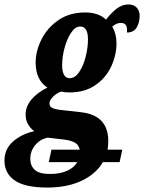

<svg xmlns="http://www.w3.org/2000/svg" viewBox="-83 -602 647 862"><path d="M544 -531Q544 -501 530.5 -478.5Q517 -456 487 -456Q489 -478 482.5 -488.5Q476 -499 460 -499Q449 -499 441 -495.5Q433 -492 421 -483Q440 -450 440 -408Q440 -355 416.5 -304Q393 -253 345.5 -220Q298 -187 229 -187Q207 -187 191 -191Q170 -183 154.5 -167Q139 -151 139 -138Q139 -124 150.5 -118Q162 -112 184 -109L282 -98Q403 -84 403 31Q403 51 400 70H466L454 126H379Q348 179 283.5 209.5Q219 240 129 240Q29 240 -17 208Q-63 176 -63 119Q-63 67 -24 33Q15 -1 71 -13Q54 -25 43 -44Q32 -63 32 -88Q32 -124 58 -155Q84 -186 130 -209Q104 -225 90.5 -253.5Q77 -282 77 -321Q77 -372 103 -424.5Q129 -477 179 -511.5Q229 -546 299 -546Q360 -546 393 -514Q418 -546 442 -564Q466 -582 493 -582Q518 -582 531 -567.5Q544 -553 544 -531ZM312 -425Q312 -483 277 -483Q255 -483 236.5 -455.5Q218 -428 207 -387.5Q196 -347 196 -310Q196 -251 230 -251Q254 -251 272.5 -278.5Q291 -306 301.5 -347Q312 -388 312 -425ZM132 16Q98 22 75.5 49Q53 76 53 111Q53 142 73 160.5Q93 179 142 179Q188 179 219 164.5Q250 150 264 126H136L148 70H275Q271 49 253.5 38.5Q236 28 199 24Z"/></svg>

Font: Noto Serif CondExtraBold
Style: Italic
Weight: 800
Width: 3
Italic angle: -12°
Designer: Monotype Design Team
Foundry: Monotype Imaging Inc.
Version: Version 1.001